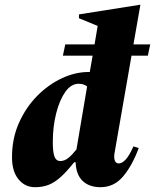

<svg xmlns="http://www.w3.org/2000/svg" viewBox="-20 -770 646 800"><path d="M126 10Q84 10 57 -23Q30 -56 30 -115Q30 -193 59 -258Q88 -323 135 -370.5Q182 -418 238 -444Q294 -470 348 -470Q351 -470 354 -470L366 -538H242L252 -585H374L387 -662L309 -694V-710L562 -750H565L536 -585H606L596 -538H528L457 -131Q454 -113 458.5 -101Q463 -89 475 -89Q488 -89 503 -104.5Q518 -120 536 -160L558 -153Q531 -80 493 -35Q455 10 399 10Q352 10 324.5 -16Q297 -42 295 -94H289Q258 -55 233 -32.5Q208 -10 183 0Q158 10 126 10ZM200 -178Q200 -136 207 -117.5Q214 -99 231 -99Q249 -99 265 -112Q281 -125 299 -148V-150L343 -410Q328 -421 308 -421Q276 -421 252 -387Q228 -353 214 -297.5Q200 -242 200 -178ZM359 -394Q357 -398 354 -401Z"/></svg>

Font: Spectral ExtraBold
Style: Italic
Weight: 800
Italic angle: -10°
Designer: Jean-Baptiste Levee
Foundry: Production Type
Version: Version 2.001